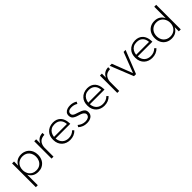

<svg xmlns="http://www.w3.org/2000/svg" viewBox="340 -2322 4096 4096"><g transform="rotate(-45 2388.0 -274.0)"><path d="M163.5 194H105V-523H163.5V-397Q226 -525 376 -525Q448.5 -525 511 -489Q573.5 -453 607.5 -375.5Q628.5 -326 628.5 -260.5Q628.5 -183.5 594.2 -119.2Q560 -55 487.5 -20Q440.5 2 377.5 2Q225 2 163.5 -126ZM366.5 -50.5Q432 -50.5 477.2 -80Q522.5 -109.5 545.8 -157.8Q569 -206 569 -262Q569 -302.5 556.8 -340.2Q544.5 -378 519.5 -408Q494.5 -438 456.5 -455.8Q418.5 -473.5 366.5 -473.5Q307 -473.5 257 -444.8Q207 -416 180.5 -355Q163.5 -315 163.5 -262Q163.5 -203.5 190 -151Q216.5 -98.5 276.5 -68.5Q314.5 -50.5 366.5 -50.5Z M832 0H773.5V-523H832V-398Q884.5 -521.5 1024 -525V-467.5Q932 -464.5 885.2 -415.5Q838.5 -366.5 832 -281Z M1337 2Q1287 2 1240.2 -14.5Q1193.5 -31 1157.5 -64Q1121.5 -97 1100.5 -145.8Q1079.5 -194.5 1079.5 -257V-261.5Q1079.5 -375 1140 -440.5Q1210.5 -521 1336.5 -525Q1450.5 -525 1514 -454.5Q1572 -389.5 1578.5 -280.5Q1580.5 -261.5 1580.5 -242.5H1137.5Q1141 -195.5 1157.8 -158.8Q1174.5 -122 1201.5 -97.5Q1228.5 -73 1264.2 -60.5Q1300 -48 1341 -48Q1444 -48 1510.5 -117.5L1544 -83Q1464.5 2 1337 2ZM1527 -290.5Q1518.5 -416.5 1419.5 -460.5Q1384.5 -475 1336.5 -475Q1275 -475 1233.2 -451.2Q1191.5 -427.5 1167.8 -386Q1144 -344.5 1137.5 -290.5Z M1845.5 2Q1730.5 2 1649 -71.5L1673.5 -114.5Q1749 -47.5 1847.5 -47.5Q1896 -47.5 1931.5 -67.5Q1967 -87.5 1974 -135Q1974 -164.5 1954 -183Q1924 -220.5 1841 -241.5Q1771.5 -258.5 1719.5 -295.5Q1679 -324.5 1676.5 -389Q1676.5 -438 1701.8 -468Q1727 -498 1767.5 -511.8Q1808 -525.5 1853 -525.5Q1942.5 -525.5 2011 -481.5L1988 -435.5Q1925.5 -475 1850 -475Q1815.5 -475 1789 -467Q1762.5 -459 1747.5 -441Q1732.5 -423 1732.5 -393.5Q1732.5 -365.5 1749.5 -347.5Q1766.5 -329.5 1796 -317.2Q1825.5 -305 1864 -294.5Q1902 -284 1941.8 -266.2Q1981.5 -248.5 2007 -221.5Q2032 -190.5 2032 -142Q2032 -68 1974 -30.5Q1923 2 1845.5 2Z M2370 2Q2320 2 2273.2 -14.5Q2226.5 -31 2190.5 -64Q2154.5 -97 2133.5 -145.8Q2112.5 -194.5 2112.5 -257V-261.5Q2112.5 -375 2173 -440.5Q2243.5 -521 2369.5 -525Q2483.5 -525 2547 -454.5Q2605 -389.5 2611.5 -280.5Q2613.5 -261.5 2613.5 -242.5H2170.5Q2174 -195.5 2190.8 -158.8Q2207.5 -122 2234.5 -97.5Q2261.5 -73 2297.2 -60.5Q2333 -48 2374 -48Q2477 -48 2543.5 -117.5L2577 -83Q2497.5 2 2370 2ZM2560 -290.5Q2551.5 -416.5 2452.5 -460.5Q2417.5 -475 2369.5 -475Q2308 -475 2266.2 -451.2Q2224.5 -427.5 2200.8 -386Q2177 -344.5 2170.5 -290.5Z M2814 0H2755.5V-523H2814V-398Q2866.5 -521.5 3006 -525V-467.5Q2914 -464.5 2867.2 -415.5Q2820.5 -366.5 2814 -281Z M3321.5 0H3260L3050 -523H3113L3291.5 -60.5L3469.5 -523H3530Z M3814 2Q3764 2 3717.2 -14.5Q3670.5 -31 3634.5 -64Q3598.5 -97 3577.5 -145.8Q3556.5 -194.5 3556.5 -257V-261.5Q3556.5 -375 3617 -440.5Q3687.5 -521 3813.5 -525Q3927.5 -525 3991 -454.5Q4049 -389.5 4055.5 -280.5Q4057.5 -261.5 4057.5 -242.5H3614.5Q3618 -195.5 3634.8 -158.8Q3651.5 -122 3678.5 -97.5Q3705.5 -73 3741.2 -60.5Q3777 -48 3818 -48Q3921 -48 3987.5 -117.5L4021 -83Q3941.5 2 3814 2ZM4004 -290.5Q3995.5 -416.5 3896.5 -460.5Q3861.5 -475 3813.5 -475Q3752 -475 3710.2 -451.2Q3668.5 -427.5 3644.8 -386Q3621 -344.5 3614.5 -290.5Z M4398.5 3.5Q4326 3.5 4268.5 -28.8Q4211 -61 4178 -120.8Q4145 -180.5 4145 -262Q4145 -338 4176 -397.8Q4207 -457.5 4263.8 -492Q4320.5 -526.5 4398 -526.5Q4478 -526.5 4531.2 -491.8Q4584.5 -457 4613 -396.5V-742H4671.5V0H4613V-126Q4583.5 -65 4530.5 -30.8Q4477.5 3.5 4398.5 3.5ZM4408.5 -48Q4464.5 -48 4511 -73.2Q4557.5 -98.5 4585.2 -146.2Q4613 -194 4613 -260.5Q4613 -318.5 4588 -367.2Q4563 -416 4517 -445.2Q4471 -474.5 4408.5 -474.5Q4349 -474.5 4302.8 -447.5Q4256.5 -420.5 4230 -372.5Q4203.5 -324.5 4203.5 -260.5Q4203.5 -221 4215.2 -183.5Q4227 -146 4252.5 -115.5Q4278 -85 4318.5 -66Q4357 -48 4408.5 -48Z"/></g></svg>

Font: Argentum Novus Light
Style: Regular
Weight: 300
Designer: Julieta Ulanovsky (font) & Cristiano Sobral (main changes)
Foundry: Julieta Ulanovsky (font) & Cristiano Sobral (main changes)
Version: Version 3.00;November 27, 2020;FontCreator 13.0.0.2655 64-bi